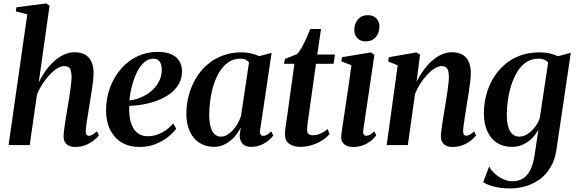

<svg xmlns="http://www.w3.org/2000/svg" viewBox="-20 -837 3328 1108"><path d="M413 11Q392 11 377 3.8Q362 -3.5 354.2 -17.5Q346.5 -31.5 347 -53Q347 -64 349.2 -83Q351.5 -102 355.2 -125.8Q359 -149.5 363 -174.5Q367 -199.5 371 -222.5Q375 -246.5 378.8 -270.8Q382.5 -295 385.8 -317.8Q389 -340.5 391 -360.2Q393 -380 393 -395Q392.5 -417 388.5 -430.2Q384.5 -443.5 375.2 -449.5Q366 -455.5 350.5 -455.5Q331.5 -455.5 309.5 -441.8Q287.5 -428 265.5 -404.5Q243.5 -381 224.8 -352Q206 -323 193.5 -292L151.5 0H29.5L137.5 -754L71 -771.5L75 -795L246.5 -817L266 -804.5L203.5 -361Q219.5 -394.5 241.2 -425.5Q263 -456.5 290 -481.5Q317 -506.5 347.5 -521Q378 -535.5 411.5 -535.5Q446.5 -535.5 470.8 -521.8Q495 -508 507.5 -481.2Q520 -454.5 520 -415Q520 -393.5 516.5 -364.5Q513 -335.5 507.8 -303.5Q502.5 -271.5 498 -241.5Q494.5 -220.5 490.8 -198Q487 -175.5 483.8 -154Q480.5 -132.5 478 -114Q475.5 -95.5 474.5 -83Q474.5 -66 479.8 -59.5Q485 -53 492.5 -53Q502 -53 513.2 -59Q524.5 -65 539.5 -79.5L551 -55.5Q542 -44 523.2 -28.5Q504.5 -13 477 -1Q449.5 11 413 11Z M997 -94.5Q982.5 -73.5 952.8 -49Q923 -24.5 880.8 -6.8Q838.5 11 785.5 11Q735 11 698.2 -6.2Q661.5 -23.5 638 -53Q614.5 -82.5 603.2 -120Q592 -157.5 592 -198.5Q592 -269 614.5 -330.2Q637 -391.5 677 -438.2Q717 -485 771.5 -511.2Q826 -537.5 890 -537.5Q938.5 -537.5 969.5 -523.2Q1000.5 -509 1015.2 -484.2Q1030 -459.5 1030.5 -427.5Q1030.5 -384 1011.2 -351Q992 -318 959.5 -294.8Q927 -271.5 887 -256.5Q847 -241.5 805 -234.2Q763 -227 726 -226Q724 -191.5 728.8 -159.8Q733.5 -128 746 -103.8Q758.5 -79.5 779.8 -65.2Q801 -51 832 -51Q863.5 -51 890.2 -61Q917 -71 939.5 -87.5Q962 -104 980 -124ZM865 -498.5Q835.5 -498.5 811.5 -476.8Q787.5 -455 770 -419.5Q752.5 -384 741.5 -341.5Q730.5 -299 727 -257.5Q754.5 -260 781.5 -270Q808.5 -280 832.2 -295.8Q856 -311.5 874.5 -332.8Q893 -354 903.2 -379.5Q913.5 -405 913.5 -434.5Q913 -467.5 900.5 -483Q888 -498.5 865 -498.5Z M1481.5 -89.5Q1478.5 -68.5 1484 -60.8Q1489.5 -53 1499.5 -53Q1509 -53 1520.2 -59.2Q1531.5 -65.5 1545 -79L1557 -55Q1548.5 -43 1530.5 -27.5Q1512.5 -12 1487 -0.8Q1461.5 10.5 1429.5 10.5Q1394 10.5 1377.8 -9.5Q1361.5 -29.5 1363.5 -61.5L1370 -102.5Q1357 -74.5 1334.2 -48.8Q1311.5 -23 1281 -6.2Q1250.5 10.5 1214.5 10.5Q1167.5 10.5 1131.5 -12.5Q1095.5 -35.5 1075.5 -78.2Q1055.5 -121 1055.5 -180.5Q1055.5 -233.5 1069 -285Q1082.5 -336.5 1108.5 -381.5Q1134.5 -426.5 1173 -461Q1211.5 -495.5 1262 -515.2Q1312.5 -535 1374 -535Q1402.5 -535 1428.8 -528.8Q1455 -522.5 1476 -513L1547.5 -532ZM1417 -476.5Q1410.5 -486 1398 -492.2Q1385.5 -498.5 1367 -498.5Q1328.5 -498.5 1299 -478.5Q1269.5 -458.5 1248.2 -424.8Q1227 -391 1213.5 -348.8Q1200 -306.5 1193.8 -261.5Q1187.5 -216.5 1187.5 -174.5Q1187.5 -129.5 1196.2 -101.8Q1205 -74 1220 -61.2Q1235 -48.5 1254.5 -48.5Q1272 -48.5 1289.2 -58Q1306.5 -67.5 1322.2 -84Q1338 -100.5 1350.8 -122.2Q1363.5 -144 1371 -169Z M1763 -181Q1759.5 -158 1757.2 -140.5Q1755 -123 1753.5 -110Q1752 -97 1752 -86.5Q1752 -71 1761.2 -63.8Q1770.5 -56.5 1784.5 -56.5Q1808.5 -56.5 1831 -66.8Q1853.5 -77 1870.5 -93L1881.5 -63.5Q1864 -42 1836.8 -25.2Q1809.5 -8.5 1777.2 1Q1745 10.5 1711 10.5Q1671.5 10.5 1647.2 -8.5Q1623 -27.5 1624.5 -68Q1624.5 -73.5 1625.5 -83.2Q1626.5 -93 1628.5 -107Q1630.5 -121 1633.2 -140Q1636 -159 1639.5 -183.5L1679 -469H1619L1624.5 -497L1694 -524.5Q1707 -537.5 1721.5 -563.5Q1736 -589.5 1749 -618.5Q1762 -647.5 1770.5 -669.5H1832.5L1811 -522.5H1913L1905 -469H1803.5Z M2018 11Q1996.5 11 1980 3.8Q1963.5 -3.5 1955 -18.5Q1946.5 -33.5 1949.5 -57.5Q1951 -70 1955.2 -99.2Q1959.5 -128.5 1965.8 -169.8Q1972 -211 1979.2 -259.8Q1986.5 -308.5 1994 -360Q2001.5 -411.5 2008 -460.5L1949.5 -483L1954 -507L2120 -534.5L2140.5 -520.5L2076.5 -86.5Q2074 -68 2079.2 -60.8Q2084.5 -53.5 2093.5 -53.5Q2104 -53.5 2114.2 -59Q2124.5 -64.5 2140 -79.5L2151.5 -55.5Q2141.5 -42 2123.2 -26.5Q2105 -11 2078.5 0Q2052 11 2018 11ZM2089.5 -598Q2059.5 -598 2041.8 -617.8Q2024 -637.5 2024.5 -664.5Q2025 -701 2046 -725.2Q2067 -749.5 2103 -749.5Q2136 -749.5 2153 -729.5Q2170 -709.5 2169.5 -684Q2169.5 -648 2148.8 -623Q2128 -598 2089.5 -598Z M2384 -365.5Q2400 -398 2421.8 -428.5Q2443.5 -459 2469.8 -483.2Q2496 -507.5 2526 -521.5Q2556 -535.5 2589 -535.5Q2641.5 -535.5 2669.2 -504.8Q2697 -474 2697 -415Q2697 -393.5 2693.5 -364.5Q2690 -335.5 2685 -303.5Q2680 -271.5 2675 -241.5Q2671 -214 2666 -183.8Q2661 -153.5 2657.2 -127Q2653.5 -100.5 2652.5 -83Q2652.5 -66 2657.2 -59.8Q2662 -53.5 2669.5 -53.5Q2679 -53.5 2690.2 -59.2Q2701.5 -65 2716 -79L2727.5 -55Q2718.5 -43.5 2700 -28Q2681.5 -12.5 2654 -0.8Q2626.5 11 2590 11Q2569.5 11 2554.5 3.5Q2539.5 -4 2531.8 -18Q2524 -32 2524 -53Q2524.5 -64 2526.8 -83Q2529 -102 2532.8 -125.8Q2536.5 -149.5 2540.5 -174.5Q2544.5 -199.5 2548.5 -222.5Q2552.5 -246.5 2556.2 -270.8Q2560 -295 2563.2 -317.8Q2566.5 -340.5 2568.5 -360.2Q2570.5 -380 2570.5 -395Q2570 -417 2566 -430.2Q2562 -443.5 2553 -449.5Q2544 -455.5 2528 -455.5Q2509.5 -455.5 2488 -442Q2466.5 -428.5 2445.2 -405.8Q2424 -383 2405.5 -354.2Q2387 -325.5 2375 -295L2333.5 0H2211.5L2275 -460L2220 -482.5L2224 -507L2383.5 -534.5L2404 -521Z M3191 27.5Q3182.5 86 3157.2 128.2Q3132 170.5 3095 197.5Q3058 224.5 3013.8 237.5Q2969.5 250.5 2922.5 250.5Q2891 250.5 2862 246Q2833 241.5 2808.8 233.5Q2784.5 225.5 2768.5 214.5L2803 123.5Q2814 145.5 2835.5 165Q2857 184.5 2883.5 196.8Q2910 209 2936.5 209Q2972 209 2998 193Q3024 177 3040.8 143Q3057.5 109 3065.5 56L3087 -89Q3073.5 -63.5 3051.5 -40.8Q3029.5 -18 3000 -3.8Q2970.5 10.5 2934 10.5Q2885.5 10.5 2849.2 -12Q2813 -34.5 2792.8 -78Q2772.5 -121.5 2772.5 -184.5Q2772.5 -237 2785.8 -288Q2799 -339 2825.2 -383.5Q2851.5 -428 2890 -462Q2928.5 -496 2979.2 -515.5Q3030 -535 3093 -535Q3125.5 -535 3152.5 -528.5Q3179.5 -522 3200.5 -512.5L3274 -532.5ZM3143 -475.5Q3136 -485.5 3122.2 -492Q3108.5 -498.5 3087.5 -498.5Q3047.5 -498.5 3017 -478Q2986.5 -457.5 2965.2 -422.8Q2944 -388 2930.5 -345.5Q2917 -303 2910.8 -258.5Q2904.5 -214 2904.5 -174.5Q2904.5 -140.5 2910 -116.8Q2915.5 -93 2925.2 -77.8Q2935 -62.5 2948.2 -55.5Q2961.5 -48.5 2977 -48.5Q3001.5 -48.5 3025 -64Q3048.5 -79.5 3067.2 -104Q3086 -128.5 3095 -155.5Z"/></svg>

Font: Merriweather 96pt SemiBold
Style: Italic
Weight: 600
Italic angle: -7.8°
Version: Version 2.101